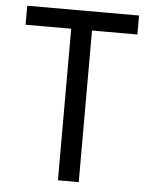

<svg xmlns="http://www.w3.org/2000/svg" viewBox="-52 -763 636 807"><g transform="rotate(5 266.0 -360.0)"><path d="M222.7 0V-656.2H310.5V0ZM30.3 -639.6V-719.7H502V-639.6Z"/></g></svg>

Font: Reddit Sans
Style: Regular
Weight: 400
Designer: Stephen Hutchings
Foundry: Reddit
Version: Version 1.014